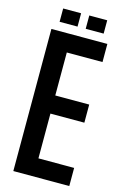

<svg xmlns="http://www.w3.org/2000/svg" viewBox="-137 -984 670 1044"><g transform="rotate(15 197.5 -462.0)"><path d="M50 0V-800H365V-698H164V-456H355V-354H164V-102H365V0ZM230 -849V-924H331V-849ZM83 -849V-924H184V-849Z"/></g></svg>

Font: Big Shoulders Text
Style: Bold
Weight: 700
Designer: Patric King
Foundry: XO Type Co
Version: Version 1.000; ttfautohint (v1.8.2)